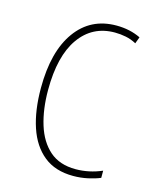

<svg xmlns="http://www.w3.org/2000/svg" viewBox="-89 -599 539 671"><g transform="rotate(15 180.5 -263.5)"><path d="M239 10Q174 10 132.5 -23.5Q91 -57 71 -117Q51 -177 51 -258Q51 -390 104 -463.5Q157 -537 250 -537Q299 -537 338 -518L329 -494Q311 -504 291 -508Q271 -512 251 -512Q170 -512 123.5 -446.5Q77 -381 77 -258Q77 -188 94 -133Q111 -78 147 -46.5Q183 -15 241 -15Q290 -15 336 -35V-9Q317 -1 291.5 4.5Q266 10 239 10Z"/></g></svg>

Font: Noto Sans Telugu Condensed Thin
Style: Regular
Weight: 100
Width: 3
Designer: Jelle Bosma - Monotype Design Team
Foundry: Monotype Imaging Inc.
Version: Version 2.005; ttfautohint (v1.8.4.7-5d5b)